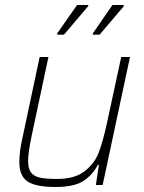

<svg xmlns="http://www.w3.org/2000/svg" viewBox="-20 -737 573 765"><path d="M57 -91Q57 -134 70 -190L138 -510H173L106 -195Q92 -128 92 -96Q92 -66 103 -50.5Q114 -35 138 -29.5Q162 -24 207 -24Q278 -24 317.5 -55Q357 -86 373.5 -129.5Q390 -173 406 -246L463 -510H498L389 0H362L374 -80H370Q348 -39 311.5 -15.5Q275 8 202 8Q121 8 89 -14.5Q57 -37 57 -91ZM208 -599V-604L287 -717H332L331 -712L235 -599ZM350 -599V-604L428 -717H473V-712L377 -599Z"/></svg>

Font: Saira Semi Condensed Thin
Style: Italic
Weight: 100
Width: 4
Italic angle: -12°
Designer: Hector Gatti with collaboration of the Omnibus-Type team
Foundry: Omnibus-Type
Version: Version 1.001; ttfautohint (v1.8)